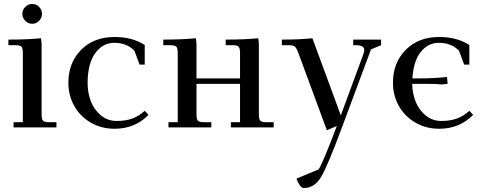

<svg xmlns="http://www.w3.org/2000/svg" viewBox="-20 -637 2437 960"><path d="M22 -411.1V-439Q115.2 -439 185.1 -445.8L188 -418V-65.9Q188 -41 195.1 -33.4Q202.1 -25.9 227.1 -25.9H262.2V0H47.9V-25.9H94.2V-371.1Q94.2 -396 87.2 -403.6Q80.1 -411.1 55.2 -411.1ZM106.4 -533Q91.8 -547.9 91.8 -567.9Q91.8 -587.9 106.4 -602.5Q121.1 -617.2 141.1 -617.2Q161.1 -617.2 175.5 -602.5Q189.9 -587.9 189.9 -567.9Q189.9 -547.9 175.5 -533Q161.1 -518.1 141.1 -518.1Q121.1 -518.1 106.4 -533Z M321.8 -223.1Q321.8 -323.2 385.5 -387.7Q449.2 -452.1 552.7 -452.1Q641.6 -452.1 703.6 -412.1V-314H677.7L651.9 -383.8Q612.8 -422.9 552.7 -422.9Q508.3 -422.9 477.3 -395Q446.3 -367.2 432.1 -323Q418 -278.8 418 -223.1Q418 -173.3 434.3 -130.6Q450.7 -87.9 484.6 -60.1Q518.6 -32.2 563 -32.2Q608.9 -32.2 642.1 -44.4Q675.3 -56.6 703.6 -83L722.7 -63Q655.3 6.8 552.7 6.8Q485.8 6.8 432.6 -24.7Q379.4 -56.2 350.6 -108.4Q321.8 -160.6 321.8 -223.1Z M796.4 -411.1V-439Q889.6 -439 959.5 -445.8L962.4 -418V-245.1H1180.2V-371.1Q1180.2 -396.5 1173.1 -403.8Q1166 -411.1 1141.6 -411.1H1108.4V-439Q1201.7 -439 1271.5 -445.8L1274.4 -418V-65.9Q1274.4 -41 1281.5 -33.4Q1288.6 -25.9 1313.5 -25.9H1348.6V0H1134.3V-25.9H1180.2V-217.8H962.4V-65.9Q962.4 -41 969.5 -33.4Q976.6 -25.9 1001.5 -25.9H1036.6V0H822.3V-25.9H868.7V-371.1Q868.7 -396 861.6 -403.6Q854.5 -411.1 829.6 -411.1Z M1389.2 -411.1V-439Q1477.1 -439 1542 -445.8L1684.1 -60.1L1798.3 -370.1Q1801.3 -378.9 1801.3 -387.2Q1801.3 -411.1 1759.3 -411.1H1746.1V-439H1885.3V-411.1L1835 -390.1L1688 4.9Q1618.2 192.9 1585.4 248Q1552.7 303.2 1498 303.2Q1488.8 303.2 1478 287.8Q1467.3 272.5 1462.4 255.9L1573.2 210Q1595.2 175.8 1664.1 -6.8L1614.3 14.2L1472.2 -371.1Q1462.9 -396 1454.8 -403.6Q1446.8 -411.1 1423.3 -411.1Z M1944.8 -223.1Q1944.8 -323.2 2008.5 -387.7Q2072.3 -452.1 2175.8 -452.1Q2264.6 -452.1 2326.7 -412.1V-314H2300.8L2274.9 -383.8Q2235.8 -422.9 2175.8 -422.9Q2134.3 -422.9 2104.5 -398.4Q2074.7 -374 2059.8 -335Q2044.9 -295.9 2042 -245.1H2082Q2145 -245.1 2214.8 -252L2217.8 -223.1V-217.8L2189.9 -214.8Q2160.2 -217.8 2112.8 -217.8H2041Q2042 -168.9 2058.8 -127.4Q2075.7 -85.9 2109.1 -59.1Q2142.6 -32.2 2186 -32.2Q2231.9 -32.2 2265.1 -44.4Q2298.3 -56.6 2326.7 -83L2345.7 -63Q2278.3 6.8 2175.8 6.8Q2108.9 6.8 2055.7 -24.7Q2002.4 -56.2 1973.6 -108.4Q1944.8 -160.6 1944.8 -223.1Z"/></svg>

Font: Dihjauti S
Style: Bold
Weight: 700
Designer: T. Christopher White
Version: Version 3.0.0